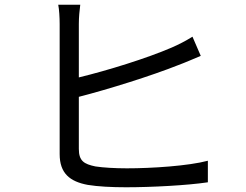

<svg xmlns="http://www.w3.org/2000/svg" viewBox="-20 -789 1040 811"><path d="M319 -769H226C230 -749 232 -715 232 -688C232 -635 232 -234 232 -138C232 -57 275 -22 351 -8C393 -1 452 2 512 2C621 2 771 -6 858 -19V-110C775 -88 621 -78 516 -78C466 -78 415 -81 383 -86C335 -96 313 -109 313 -160V-380C438 -412 620 -469 733 -514C763 -525 799 -541 828 -553L793 -634C764 -616 735 -601 705 -588C601 -543 433 -491 313 -462V-688C313 -716 316 -746 319 -769Z"/></svg>

Font: Source Han Sans KR
Style: Regular
Weight: 400
Designer: Ryoko NISHIZUKA 西塚涼子 (kana, bopomofo & ideographs); Paul D. Hunt (Latin, Greek & Cyrillic); Sandoll Communications 산돌커뮤니
Foundry: Adobe
Version: Version 2.004;hotconv 1.0.118;makeotfexe 2.5.65603